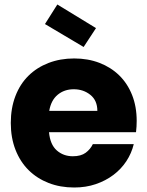

<svg xmlns="http://www.w3.org/2000/svg" viewBox="-20 -826 656 854"><path d="M308 -429Q266 -429 236.5 -404.5Q207 -380 199 -333H413Q413 -379 382 -404Q351 -429 308 -429ZM575 -185Q565 -144 542 -109Q519 -74 484.5 -48Q450 -22 406 -7Q362 8 310 8Q248 8 196.5 -12Q145 -32 107.5 -69Q70 -106 49 -159.5Q28 -213 28 -279Q28 -345 48.5 -398.5Q69 -452 106.5 -489Q144 -526 196 -546Q248 -566 310 -566Q371 -566 422 -546.5Q473 -527 510 -491Q547 -455 567.5 -403.5Q588 -352 588 -288Q588 -263 585 -238H198Q203 -183 232.5 -157Q262 -131 304 -131Q340 -131 361 -146.5Q382 -162 393 -185ZM235 -806 407 -701 352 -617 180 -719Z"/></svg>

Font: SVN-Poppins
Style: Bold
Weight: 700
Designer: Ninad Kale (Devanagari), Jonny Pinhorn (Latin)
Foundry: Indian Type Foundry
Version: Version 3.200;PS 1.000;hotconv 16.6.54;makeotf.lib2.5.65590